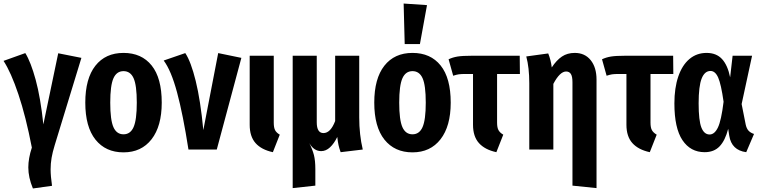

<svg xmlns="http://www.w3.org/2000/svg" viewBox="-32 -845 4303 1085"><path d="M213 -142 297 -544 428 -518 277 -24Q265 15 259.5 47Q254 79 254 113Q254 149 262 205L154 220Q128 158 128 101Q128 50 148 -11Q114 -187 72 -312Q30 -437 -12 -501L111 -545Q142 -495 169.5 -394.5Q197 -294 213 -142Z M882 -265Q882 -132 824.5 -58Q767 16 666 16Q565 16 507.5 -56Q450 -128 450 -265Q450 -401 507 -473.5Q564 -546 666 -546Q768 -546 825 -475Q882 -404 882 -265ZM591 -265Q591 -167 609 -126.5Q627 -86 666 -86Q705 -86 723 -127Q741 -168 741 -265Q741 -363 723 -403Q705 -443 666 -443Q627 -443 609 -402.5Q591 -362 591 -265Z M1117 -110 1201 -545 1332 -518 1193 0H1033Q1002 -199 968.5 -323Q935 -447 893 -503L1015 -545Q1047 -497 1074 -387.5Q1101 -278 1117 -110Z M1515 -152Q1515 -124 1522.5 -109.5Q1530 -95 1549 -84L1510 15Q1445 1 1412 -36.5Q1379 -74 1379 -140V-530H1515Z M1893 15Q1885 -7 1881 -25Q1877 -43 1874 -71Q1856 -34 1833 -12.5Q1810 9 1783 9Q1742 9 1716 -36Q1734 0 1742 31Q1750 62 1750 111V204L1622 218V-530H1758V-154Q1758 -93 1796 -93Q1836 -93 1862 -161V-530H1998V-182Q1998 -84 2018 0Z M2515 -265Q2515 -132 2457.5 -58Q2400 16 2299 16Q2198 16 2140.5 -56Q2083 -128 2083 -265Q2083 -401 2140 -473.5Q2197 -546 2299 -546Q2401 -546 2458 -475Q2515 -404 2515 -265ZM2224 -265Q2224 -167 2242 -126.5Q2260 -86 2299 -86Q2338 -86 2356 -127Q2374 -168 2374 -265Q2374 -363 2356 -403Q2338 -443 2299 -443Q2260 -443 2242 -402.5Q2224 -362 2224 -265ZM2249 -825 2381 -816 2341 -596H2255Z M2812 -84 2773 15Q2708 1 2674.5 -36.5Q2641 -74 2641 -140V-427H2600Q2573 -427 2560 -425Q2547 -423 2529 -417L2503 -510Q2526 -521 2553.5 -525.5Q2581 -530 2634 -530H2905L2906 -427H2777V-152Q2777 -124 2785 -109.5Q2793 -95 2812 -84Z M3339 -395V218L3203 204V-380Q3203 -413 3194 -427Q3185 -441 3167 -441Q3132 -441 3095 -371V0H2959V-375Q2959 -463 2942 -526L3066 -543Q3081 -506 3086 -464Q3113 -505 3143.5 -525.5Q3174 -546 3216 -546Q3273 -546 3306 -505Q3339 -464 3339 -395Z M3679 -84 3640 15Q3575 1 3541.5 -36.5Q3508 -74 3508 -140V-427H3467Q3440 -427 3427 -425Q3414 -423 3396 -417L3370 -510Q3393 -521 3420.5 -525.5Q3448 -530 3501 -530H3772L3773 -427H3644V-152Q3644 -124 3652 -109.5Q3660 -95 3679 -84Z M4094 -408 4108 -530H4218L4159 -257L4182 -141Q4187 -118 4198.5 -106Q4210 -94 4229 -88L4185 15Q4102 4 4089 -78L4083 -117Q4066 -51 4034.5 -18Q4003 15 3950 15Q3870 15 3824.5 -53Q3779 -121 3779 -261Q3779 -348 3801 -412.5Q3823 -477 3864 -511.5Q3905 -546 3961 -546Q4016 -546 4048 -511.5Q4080 -477 4094 -408ZM3916 -261Q3916 -164 3931.5 -124.5Q3947 -85 3978 -85Q4006 -85 4025 -124.5Q4044 -164 4057 -270Q4043 -369 4026.5 -406.5Q4010 -444 3983 -444Q3950 -444 3933 -401Q3916 -358 3916 -261Z"/></svg>

Font: Fira Sans Extra Condensed SemiBold
Style: Regular
Weight: 600
Width: 1
Designer: Carrois Corporate & Edenspiekermann AG
Foundry: Carrois Corporate GbR & Edenspiekermann AG
Version: Version 4.203